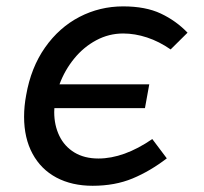

<svg xmlns="http://www.w3.org/2000/svg" viewBox="-20 -572 640 602"><path d="M55.5 -206Q55.5 -239 62 -273.5Q77 -360 121.2 -423Q165.5 -486 229.2 -519Q293 -552 366 -552Q436.5 -552 484.2 -529.5Q532 -507 568 -469.5L515 -417Q479 -442 441 -454.5Q403 -467 366 -467Q321.5 -467 281.8 -445.8Q242 -424.5 212.5 -388.2Q183 -352 166.5 -307.5H448L434.5 -233H150.5L150 -220.5Q150 -179.5 166 -146.2Q182 -113 213.2 -94Q244.5 -75 288.5 -75Q368.5 -75 457.5 -136L503 -75.5Q451 -35.5 395.8 -12.5Q340.5 10.5 270.5 10.5Q205.5 10.5 157 -15.2Q108.5 -41 82 -90Q55.5 -139 55.5 -206Z"/></svg>

Font: JuliaMono MediumItalic
Style: Regular
Weight: 500
Italic angle: -9°
Monospace: yes
Designer: cormullion
Foundry: corm
Version: Version 0.049; ttfautohint (v1.8.4)